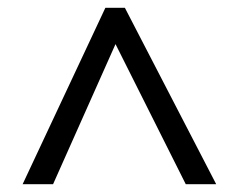

<svg xmlns="http://www.w3.org/2000/svg" viewBox="-20 -739 612 492"><path d="M38 -267 250 -719H300L534 -267H456L276 -626L116 -267Z"/></svg>

Font: uhindi25
Style: Book
Weight: 400
Designer: Jelle Bosma - Monotype Design Team
Foundry: Monotype Imaging Inc.
Version: Version 2.003